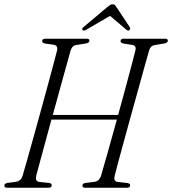

<svg xmlns="http://www.w3.org/2000/svg" viewBox="-22 -882 808 902"><path d="M148.5 -58Q142 -31 161 -27.5L209 -22.5Q221.5 -20 221 -11.5Q221 0 206 0H12Q-1.5 0 -1.5 -10Q-1.5 -20 12.5 -22.5L52.5 -28Q77 -31.5 84.5 -57.5Q92 -83 104.8 -128Q117.5 -173 133.2 -229.2Q149 -285.5 165.5 -346Q182 -406.5 197.8 -464Q213.5 -521.5 226.2 -569.2Q239 -617 246.5 -646.5Q250.5 -667.5 231.5 -671.5L189.5 -677.5Q175.5 -681 176 -689Q176 -700 191 -700H386Q398 -700 398 -691Q398 -681 382.5 -678L335.5 -670.5Q316 -667 309.5 -644Q301 -614 287.8 -566Q274.5 -518 258.5 -460Q242.5 -402 226 -342H533Q549.5 -402.5 565.5 -461Q581.5 -519.5 594.2 -568Q607 -616.5 614.5 -646.5Q619 -667.5 599.5 -671L558 -677.5Q544 -680.5 544.5 -689Q544.5 -700 557.5 -700H754.5Q767 -700 766.5 -690Q766 -681 750.5 -678L704 -670Q684.5 -667 678 -643.5Q669.5 -614 656.2 -566Q643 -518 627 -460.2Q611 -402.5 594.2 -342.2Q577.5 -282 562.2 -226Q547 -170 535 -126Q523 -82 517 -57.5Q510 -31 529.5 -27.5L577.5 -22Q590 -19.5 589.5 -11.5Q589.5 0 574.5 0H378.5Q365 0 365 -10Q365 -20 379 -22.5L421 -27.5Q445 -31 453 -57.5Q463.5 -93 483.8 -165Q504 -237 527 -320H219.5Q204.5 -264.5 190.5 -213Q176.5 -161.5 165.5 -121Q154.5 -80.5 148.5 -58ZM585 -740Q579 -735.5 571 -743L495 -807.5L384.5 -743Q371.5 -735 366 -740.5Q361 -746.5 370.5 -755L481 -848Q489 -854.5 494.5 -858.2Q500 -862 506.5 -862Q513.5 -862 517.5 -858.2Q521.5 -854.5 525.5 -848L588 -754Q593 -745.5 585 -740Z"/></svg>

Font: Fraunces 144pt Soft Light
Style: Italic
Weight: 300
Italic angle: -16°
Version: Version 1.000;[b76b70a41]